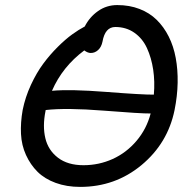

<svg xmlns="http://www.w3.org/2000/svg" viewBox="-20 -690 772 761"><path d="M297.9 50.8Q244.1 50.8 200.7 34.9Q157.2 19 128.9 -9Q100.6 -37.1 83 -75.7Q65.4 -114.3 63.2 -159.2Q61 -204.1 69.8 -253.9Q80.1 -305.2 102.5 -353.5Q125 -401.9 151.4 -437.5Q177.7 -473.1 208.7 -503.9Q239.7 -534.7 266.1 -553.7Q292.5 -572.8 315.9 -585Q335 -622.6 368.7 -646.2Q402.3 -669.9 444.8 -669.9Q493.2 -669.9 533 -654.5Q572.8 -639.2 601.1 -611.3Q629.4 -583.5 648.7 -545.2Q668 -506.8 676.5 -460.4Q685.1 -414.1 684.1 -361.8Q683.1 -309.6 671.9 -253.9Q645 -122.1 540.8 -35.6Q436.5 50.8 297.9 50.8ZM339.8 -480Q327.6 -480 314 -490.2Q227.5 -425.8 186 -330.1Q257.8 -336.9 400.9 -325.7Q543.9 -314.5 589.8 -314.9Q594.2 -366.7 587.2 -413.8Q580.1 -460.9 562.5 -499.3Q544.9 -537.6 512.5 -560.3Q480 -583 437 -583Q396.5 -583 386.2 -524.9Q381.8 -503.4 368.9 -491.7Q356 -480 339.8 -480ZM160.2 -249Q148.4 -189.9 159.7 -142.3Q170.9 -94.7 209.7 -64.9Q248.5 -35.2 311 -35.2Q372.1 -35.2 426.5 -59.8Q481 -84.5 521 -131.6Q561 -178.7 577.1 -240.2Q538.6 -239.7 390.6 -251.5Q242.7 -263.2 161.1 -253.9Z"/></svg>

Font: Shantell Sans Bouncy
Style: Italic
Weight: 400
Italic angle: -11.31°
Designer: Stephen Nixon, Anya Danilova, Shantell Martin
Foundry: Arrow Type
Version: Version 1.006;[9816181b4]